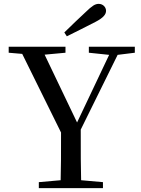

<svg xmlns="http://www.w3.org/2000/svg" viewBox="-20 -974 731 994"><path d="M313 -806 326 -786C375 -810 424 -835 473 -860C516 -882 529 -900 529 -918C529 -937 513 -954 491 -954C472 -954 456 -943 425 -913C389 -880 351 -843 313 -806ZM440 -701 545 -690 379 -340 211 -691 319 -701V-732H25V-701L95 -695L296 -288C296 -168 296 -112 294 -41L181 -31V0H513V-31L400 -41C398 -115 398 -173 398 -303L589 -690L678 -701V-732H440Z"/></svg>

Font: Source Han Serif CN Medium
Style: Regular
Weight: 500
Designer: Ryoko NISHIZUKA 西塚涼子 (kana & ideographs); Frank Grießhammer (Latin, Greek & Cyrillic); Wenlong ZHANG 张文龙 (bopomofo); San
Foundry: Adobe
Version: Version 2.002;hotconv 1.1.0;makeotfexe 2.6.0